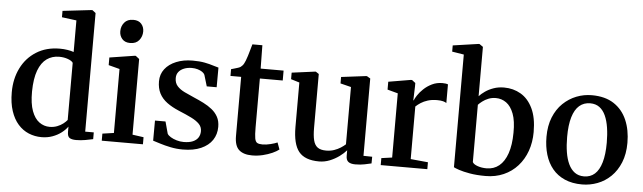

<svg xmlns="http://www.w3.org/2000/svg" viewBox="-50 -1012 4075 1217"><g transform="rotate(5 1987.0 -404.0)"><path d="M242 11Q199 11 160.5 -5Q122 -21 92.8 -54Q63.5 -87 46.8 -137.5Q30 -188 30 -256.5Q30 -342 63.8 -410.2Q97.5 -478.5 160.8 -518.2Q224 -558 310 -558Q336 -558 359 -554.2Q382 -550.5 398.5 -544.5V-745.5L305.5 -757.5V-798L486.5 -819H494.5L515.5 -802.5V-48H570V-5Q550.5 -0.5 521 4.8Q491.5 10 462.5 10Q436 10 421.5 1.5Q407 -7 407 -37V-70.5Q392.5 -50 368.2 -31.2Q344 -12.5 312 -0.8Q280 11 242 11ZM287.5 -58.5Q313.5 -58.5 335.5 -67Q357.5 -75.5 373.5 -88Q389.5 -100.5 398.5 -112V-475.5Q391 -488 366 -497.2Q341 -506.5 310 -506.5Q265.5 -506.5 231.5 -482.5Q197.5 -458.5 178 -406.8Q158.5 -355 157.5 -272Q157 -195.5 174.5 -148.5Q192 -101.5 221.8 -80Q251.5 -58.5 287.5 -58.5Z M625 0V-45L697.5 -55.5V-462.5L627 -481V-529.5L786.5 -554.5H793L816 -536.5V-55L887 -45V0ZM749.5 -632.5Q716.5 -632.5 699 -652.8Q681.5 -673 681.5 -701.5Q681.5 -733.5 701 -757Q720.5 -780.5 757.5 -780.5H758.5Q791.5 -780.5 809 -760.8Q826.5 -741 826.5 -712.5Q826.5 -680.5 807 -656.5Q787.5 -632.5 750.5 -632.5Z M1141 11Q1100.5 11 1063 3.2Q1025.5 -4.5 995.8 -14Q966 -23.5 949.5 -28.5L950 -156.5H1017L1037.5 -81Q1043 -70 1059.5 -60Q1076 -50 1098 -43.5Q1120 -37 1142.5 -37Q1178 -37 1200.8 -46.8Q1223.5 -56.5 1234.8 -74Q1246 -91.5 1246 -115Q1246 -141.5 1228 -160.2Q1210 -179 1176.8 -195.5Q1143.5 -212 1097 -231Q1051.5 -250 1019.2 -273.8Q987 -297.5 970.2 -330Q953.5 -362.5 953.5 -406.5Q953.5 -451.5 979.2 -485Q1005 -518.5 1050.8 -537.2Q1096.5 -556 1155.5 -556Q1200 -556 1232 -549.8Q1264 -543.5 1286 -536.2Q1308 -529 1321.5 -526L1321 -401H1258L1236.5 -473Q1232 -483 1220 -491Q1208 -499 1191 -504Q1174 -509 1154 -509Q1126.5 -509 1104.5 -500.2Q1082.5 -491.5 1070 -475.5Q1057.5 -459.5 1057.5 -436.5Q1057.5 -405 1075.5 -385.2Q1093.5 -365.5 1122.2 -351.8Q1151 -338 1183.5 -324Q1215.5 -310.5 1245.8 -295.2Q1276 -280 1300.2 -260.5Q1324.5 -241 1338.8 -214.5Q1353 -188 1353 -151.5Q1353 -104 1328.8 -67.5Q1304.5 -31 1257 -10Q1209.5 11 1141 11Z M1582 10Q1527.5 10 1498.8 -15.5Q1470 -41 1470 -104V-480H1402V-523Q1411.5 -526 1423.5 -529.2Q1435.5 -532.5 1446 -536Q1456.5 -539.5 1462 -543.5Q1468.5 -548.5 1473.5 -554.2Q1478.5 -560 1482.5 -568Q1486.5 -576 1490.5 -585.5Q1495.5 -597.5 1501.5 -617.2Q1507.5 -637 1513.2 -657.2Q1519 -677.5 1523 -691.5H1586.5L1588.5 -543H1734.5V-480H1589V-169Q1589 -121.5 1593 -99.5Q1597 -77.5 1608.5 -71.2Q1620 -65 1641.5 -65Q1665.5 -65 1693.2 -72Q1721 -79 1736 -86L1752 -42.5Q1736.5 -30 1709.8 -18Q1683 -6 1650 2Q1617 10 1582 10Z M2238.5 9.5Q2209.5 9.5 2194.8 -1.5Q2180 -12.5 2180 -39.5V-75Q2163 -55 2136 -35.2Q2109 -15.5 2076.2 -2.2Q2043.5 11 2008 11Q1918 11 1879.2 -37Q1840.5 -85 1840.5 -193.5V-476.5L1786.5 -493V-534.5L1934 -554H1939L1958.5 -541V-197.5Q1958.5 -149.5 1966 -119.5Q1973.5 -89.5 1992.5 -75.5Q2011.5 -61.5 2046.5 -61.5Q2074.5 -61.5 2097.5 -69.5Q2120.5 -77.5 2138.8 -89.2Q2157 -101 2169 -112V-476.5L2101 -493.5V-534.5L2258 -554H2264L2286 -541V-49L2341.5 -48L2341 -5.5Q2323.5 -1.5 2297.8 4Q2272 9.5 2238.5 9.5Z M2400 0V-44.5L2468 -54V-462.5L2401.5 -480.5V-530.5L2543 -554.5H2551L2573 -537.5V-514.5L2570 -426.5L2573 -428Q2577 -439 2590.2 -459.5Q2603.5 -480 2625.8 -501.2Q2648 -522.5 2678 -537.2Q2708 -552 2745 -552Q2758.5 -552 2766.8 -550.5Q2775 -549 2780 -547V-428Q2773.5 -433.5 2758.8 -437.5Q2744 -441.5 2721 -441.5Q2687 -441.5 2661.5 -433.5Q2636 -425.5 2617.5 -413.5Q2599 -401.5 2586 -389V-54.5L2696.5 -44V0Z M2788.5 -756V-795.5L2950.5 -819H2957L2980 -803V-489Q2994 -504.5 3016.8 -520.5Q3039.5 -536.5 3069.8 -547.2Q3100 -558 3136.5 -558Q3195.5 -558 3243.2 -530Q3291 -502 3319.2 -443.2Q3347.5 -384.5 3347.5 -293Q3347.5 -228 3327.8 -172.5Q3308 -117 3271 -75.8Q3234 -34.5 3182.2 -11.8Q3130.5 11 3067.5 11Q3011 11 2967.8 3.5Q2924.5 -4 2897.5 -13.2Q2870.5 -22.5 2863.5 -27V-744ZM3090.5 -487Q3064.5 -487 3043 -478.2Q3021.5 -469.5 3005.5 -457.2Q2989.5 -445 2980 -434.5V-70Q2987 -56 3012.8 -47Q3038.5 -38 3069.5 -38Q3116 -38 3149.5 -65.2Q3183 -92.5 3201.5 -145.8Q3220 -199 3220.5 -277.5Q3221.5 -352.5 3204 -398.5Q3186.5 -444.5 3156.8 -465.8Q3127 -487 3090.5 -487Z M3431 -270.5Q3431 -341 3452.8 -394.8Q3474.5 -448.5 3512.2 -484.8Q3550 -521 3597 -539.5Q3644 -558 3695 -558Q3779.5 -558 3835 -521.8Q3890.5 -485.5 3918 -422Q3945.5 -358.5 3945.5 -276.5Q3945.5 -205.5 3923.5 -151.5Q3901.5 -97.5 3864.2 -61.2Q3827 -25 3779.5 -7Q3732 11 3681.5 11Q3618.5 11 3571.2 -9.8Q3524 -30.5 3493 -68Q3462 -105.5 3446.5 -157.2Q3431 -209 3431 -270.5ZM3689.5 -41Q3730 -41 3757.8 -65.8Q3785.5 -90.5 3800.2 -140.5Q3815 -190.5 3815 -266.5Q3815 -318 3808.2 -361.8Q3801.5 -405.5 3786.8 -438Q3772 -470.5 3748 -488.2Q3724 -506 3689 -506Q3648.5 -506 3620 -481.5Q3591.5 -457 3576.5 -407Q3561.5 -357 3561.5 -280.5Q3561.5 -228 3568.5 -184.2Q3575.5 -140.5 3590.8 -108.5Q3606 -76.5 3630.2 -58.8Q3654.5 -41 3689.5 -41Z"/></g></svg>

Font: Merriweather 48pt SemiBold
Style: Regular
Weight: 600
Version: Version 2.100